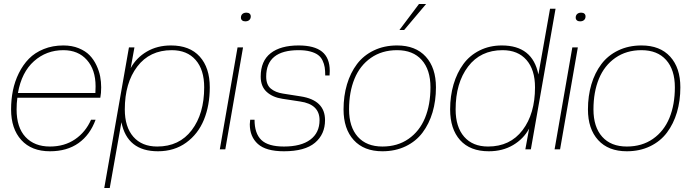

<svg xmlns="http://www.w3.org/2000/svg" viewBox="-20 -756 3500 972"><path d="M232.9 9.8Q139.6 9.8 87.9 -47.1Q36.1 -104 36.1 -202.1Q36.1 -252 45.4 -297.9Q54.7 -343.8 75.4 -385.7Q96.2 -427.7 126.2 -458.5Q156.2 -489.3 201.2 -507.6Q246.1 -525.9 300.8 -525.9Q344.2 -525.9 378.4 -512Q412.6 -498 433.6 -476.3Q454.6 -454.6 468.3 -425.5Q481.9 -396.5 487.1 -369.1Q492.2 -341.8 492.2 -314Q492.2 -283.2 487.8 -261.2H67.9Q64 -233.4 64 -202.1Q64 -110.8 109.1 -62.5Q154.3 -14.2 232.9 -14.2Q306.2 -14.2 359.9 -50.8Q413.6 -87.4 440.9 -149.9H463.9Q436 -73.2 377.7 -31.7Q319.3 9.8 232.9 9.8ZM300.8 -502Q214.8 -502 152.1 -446.3Q89.4 -390.6 70.8 -285.2H462.9Q463.9 -297.4 463.9 -318.8Q463.9 -402.8 419.9 -452.4Q376 -502 300.8 -502Z M779.8 9.8Q624 9.8 594.7 -137.2L535.6 195.8H507.8L632.8 -516.1H660.6L641.6 -411.1Q669.9 -463.4 722.9 -494.6Q775.9 -525.9 845.7 -525.9Q940.4 -525.9 991.2 -469.5Q1042 -413.1 1042 -314Q1042 -222.7 1012.5 -150.1Q982.9 -77.6 922.6 -33.9Q862.3 9.8 779.8 9.8ZM775.9 -14.2Q887.7 -14.2 950.7 -97.2Q1013.7 -180.2 1013.7 -314Q1013.7 -402.8 970.5 -452.4Q927.2 -502 849.6 -502Q737.8 -502 674.8 -418.9Q611.8 -335.9 611.8 -202.1Q611.8 -113.3 655 -63.7Q698.2 -14.2 775.9 -14.2Z M1120.6 0H1092.8L1182.6 -516.1H1210.4ZM1221.7 -647.9Q1211.4 -647.9 1205.6 -653.1Q1199.7 -658.2 1199.7 -667Q1199.7 -678.2 1207 -685.1Q1214.4 -691.9 1227.5 -691.9Q1237.8 -691.9 1243.7 -686.8Q1249.5 -681.6 1249.5 -672.9Q1249.5 -661.6 1242.2 -654.8Q1234.9 -647.9 1221.7 -647.9Z M1417.5 9.8Q1326.7 9.8 1285.6 -27.1Q1244.6 -64 1244.6 -127Q1244.6 -134.3 1246.6 -149.9H1268.6Q1268.6 -80.6 1303 -47.4Q1337.4 -14.2 1417.5 -14.2Q1504.4 -14.2 1551 -49.1Q1597.7 -84 1597.7 -147.9Q1597.7 -228 1499.5 -242.2L1409.7 -255.9Q1360.4 -263.2 1330.1 -290.8Q1299.8 -318.4 1299.8 -368.2Q1299.8 -447.3 1350.1 -486.6Q1400.4 -525.9 1491.7 -525.9Q1571.3 -525.9 1610.4 -494.4Q1649.4 -462.9 1649.4 -397Q1649.4 -381.8 1648.4 -374H1626.5Q1626.5 -397.9 1623.8 -415.3Q1621.1 -432.6 1612.8 -450Q1604.5 -467.3 1589.8 -478Q1575.2 -488.8 1550.5 -495.4Q1525.9 -502 1491.7 -502Q1327.6 -502 1327.6 -368.2Q1327.6 -327.1 1350.8 -307.6Q1374 -288.1 1412.6 -282.2L1502.4 -268.1Q1625.5 -249 1625.5 -147.9Q1625.5 -76.2 1574.5 -33.2Q1523.4 9.8 1417.5 9.8Z M1916 -14.2Q1992.7 -14.2 2048.3 -53Q2104 -91.8 2131.6 -158.9Q2159.2 -226.1 2159.2 -314Q2159.2 -402.8 2115 -452.4Q2070.8 -502 1990.2 -502Q1913.6 -502 1857.9 -463.1Q1802.2 -424.3 1774.7 -357.2Q1747.1 -290 1747.1 -202.1Q1747.1 -113.3 1791.3 -63.7Q1835.4 -14.2 1916 -14.2ZM1916 9.8Q1822.3 9.8 1770.8 -46.9Q1719.2 -103.5 1719.2 -202.1Q1719.2 -270.5 1736.6 -328.9Q1753.9 -387.2 1787.1 -431.4Q1820.3 -475.6 1872.6 -500.7Q1924.8 -525.9 1990.2 -525.9Q2084 -525.9 2135.5 -469.2Q2187 -412.6 2187 -314Q2187 -245.6 2169.7 -187.3Q2152.3 -128.9 2119.1 -84.7Q2085.9 -40.5 2033.7 -15.4Q1981.4 9.8 1916 9.8ZM2025.9 -604H2002L2101.1 -735.8H2137.2Z M2454.6 9.8Q2359.9 9.8 2309.3 -46.6Q2258.8 -103 2258.8 -202.1Q2258.8 -270 2276.1 -328.9Q2293.5 -387.7 2325.7 -431.6Q2357.9 -475.6 2408.2 -500.7Q2458.5 -525.9 2520.5 -525.9Q2676.3 -525.9 2705.6 -378.9L2764.6 -711.9H2792.5L2667.5 0H2639.6L2658.7 -105Q2630.4 -52.7 2577.4 -21.5Q2524.4 9.8 2454.6 9.8ZM2450.7 -14.2Q2562.5 -14.2 2625.5 -97.2Q2688.5 -180.2 2688.5 -314Q2688.5 -402.8 2645.3 -452.4Q2602.1 -502 2524.4 -502Q2412.6 -502 2349.6 -418.9Q2286.6 -335.9 2286.6 -202.1Q2286.6 -113.3 2329.8 -63.7Q2373 -14.2 2450.7 -14.2Z M2815.4 0H2787.6L2877.4 -516.1H2905.3ZM2916.5 -647.9Q2906.2 -647.9 2900.4 -653.1Q2894.5 -658.2 2894.5 -667Q2894.5 -678.2 2901.9 -685.1Q2909.2 -691.9 2922.4 -691.9Q2932.6 -691.9 2938.5 -686.8Q2944.3 -681.6 2944.3 -672.9Q2944.3 -661.6 2937 -654.8Q2929.7 -647.9 2916.5 -647.9Z M3153.3 -14.2Q3230 -14.2 3285.6 -53Q3341.3 -91.8 3368.9 -158.9Q3396.5 -226.1 3396.5 -314Q3396.5 -402.8 3352.3 -452.4Q3308.1 -502 3227.5 -502Q3150.9 -502 3095.2 -463.1Q3039.6 -424.3 3012 -357.2Q2984.4 -290 2984.4 -202.1Q2984.4 -113.3 3028.6 -63.7Q3072.8 -14.2 3153.3 -14.2ZM3153.3 9.8Q3059.6 9.8 3008.1 -46.9Q2956.5 -103.5 2956.5 -202.1Q2956.5 -270.5 2973.9 -328.9Q2991.2 -387.2 3024.4 -431.4Q3057.6 -475.6 3109.9 -500.7Q3162.1 -525.9 3227.5 -525.9Q3321.3 -525.9 3372.8 -469.2Q3424.3 -412.6 3424.3 -314Q3424.3 -245.6 3407 -187.3Q3389.6 -128.9 3356.4 -84.7Q3323.2 -40.5 3271 -15.4Q3218.8 9.8 3153.3 9.8Z"/></svg>

Font: Creato Display Thin
Style: Italic
Weight: 265
Italic angle: -10°
Version: Version 1.000